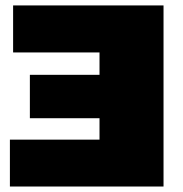

<svg xmlns="http://www.w3.org/2000/svg" viewBox="-20 -680 666 700"><path d="M576.2 0H16.1V-170.9H342.8V-249H88.9V-407.2H342.8V-488.8H27.8V-660.2H576.2Z"/></svg>

Font: Work Sans Black
Style: Regular
Weight: 900
Designer: Wei Huang
Foundry: Wei Huang
Version: Version 2.012